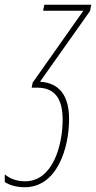

<svg xmlns="http://www.w3.org/2000/svg" viewBox="-98 -546 403 806"><path d="M6 240C142 240 192 75 192 -46C192 -145 151 -198 70 -203L280 -500L285 -526H88L83 -501H252L39 -199L35 -178H58C131 -178 165 -133 165 -44C165 65 123 215 8 215C-29 215 -56 204 -78 186V218C-62 229 -33 240 6 240Z"/></svg>

Font: Noto Sans ExtraCondensed Thin
Style: Italic
Weight: 100
Width: 2
Italic angle: -12°
Designer: Monotype Design Team
Foundry: Monotype Imaging Inc.
Version: Version 2.013